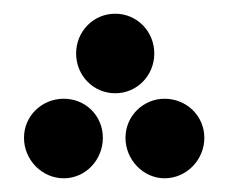

<svg xmlns="http://www.w3.org/2000/svg" viewBox="-20 -242 329 280"><path d="M148 -106C180 -106 205 -132 205 -164C205 -196 180 -222 148 -222C116 -222 91 -196 91 -164C91 -132 116 -106 148 -106ZM73 18C105 18 130 -9 130 -41C130 -73 105 -98 73 -98C41 -98 15 -73 15 -41C15 -9 41 18 73 18ZM220 18C252 18 278 -9 278 -41C278 -73 252 -98 220 -98C189 -98 163 -73 163 -41C163 -9 189 18 220 18Z"/></svg>

Font: Noto Sans Arabic UI Semi
Style: Regular
Weight: 600
Designer: Nadine Chahine - Monotype Design Team
Foundry: Monotype Imaging Inc.
Version: Version 1.900